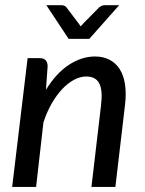

<svg xmlns="http://www.w3.org/2000/svg" viewBox="-20 -738 572 758"><path d="M28 0ZM28 0 89 -508.5H136Q168 -508.5 168 -476L161.5 -383.5Q201.5 -449 252 -482Q302.5 -515 355.5 -515Q387.5 -515 412.2 -502.2Q437 -489.5 452.5 -465.2Q468 -441 473.5 -405.2Q479 -369.5 473.5 -323.5L435.5 0H341L379 -323.5Q386 -381 372 -408.5Q358 -436 320.5 -436Q297 -436 272.8 -423.2Q248.5 -410.5 226 -386.8Q203.5 -363 184.2 -329.5Q165 -296 151.5 -255L122.5 0ZM163 -717.5H223.5Q229 -717.5 234 -715.2Q239 -713 241.5 -710L291.5 -644L298.5 -634L307.5 -644L372.5 -710Q376 -712.5 381.5 -715Q387 -717.5 392.5 -717.5H450.5L332.5 -584.5H251Z"/></svg>

Font: Lato Medium
Style: Italic
Weight: 500
Italic angle: -7°
Designer: Lukasz Dziedzic
Foundry: tyPoland Lukasz Dziedzic
Version: Version 2.006; 2014-01-15